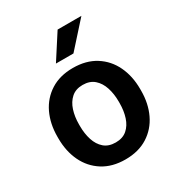

<svg xmlns="http://www.w3.org/2000/svg" viewBox="-179 -868 925 996"><g transform="rotate(-30 283.0 -370.0)"><path d="M35.2 -258.8V-269Q35.2 -346.2 64.2 -407Q93.3 -467.8 148.7 -502.9Q204.1 -538.1 282.2 -538.1Q361.3 -538.1 417 -502.9Q472.7 -467.8 501.7 -407Q530.8 -346.2 530.8 -269V-258.8Q530.8 -182.1 501.7 -121.3Q472.7 -60.5 417.2 -25.4Q361.8 9.8 283.2 9.8Q204.6 9.8 148.9 -25.4Q93.3 -60.5 64.2 -121.3Q35.2 -182.1 35.2 -258.8ZM164.1 -269V-258.8Q164.1 -212.9 176.3 -175Q188.5 -137.2 214.6 -114.5Q240.7 -91.8 283.2 -91.8Q325.2 -91.8 351.3 -114.5Q377.4 -137.2 389.6 -175Q401.9 -212.9 401.9 -258.8V-269Q401.9 -314 389.6 -352.1Q377.4 -390.1 351.1 -413.3Q324.7 -436.5 282.2 -436.5Q240.7 -436.5 214.6 -413.3Q188.5 -390.1 176.3 -352.1Q164.1 -314 164.1 -269ZM218.3 -601.6 314 -750H456.5L323.2 -601.6Z"/></g></svg>

Font: Vazirmatn UI SemiBold
Style: Regular
Weight: 600
Designer: Saber Rastikerdar
Foundry: Saber Rastikerdar
Version: Version 33.003